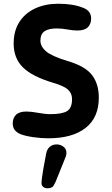

<svg xmlns="http://www.w3.org/2000/svg" viewBox="-20 -731 596 1026"><path d="M238 8Q200 8 158 2Q116 -4 90 -14Q48 -31 48 -71Q48 -100 65.5 -117.5Q83 -135 121 -135Q147 -135 184 -128Q221 -121 249 -121Q311 -121 338 -137Q365 -153 365 -202Q365 -231 344.5 -251Q324 -271 263 -289Q152 -322 102.5 -371Q53 -420 53 -498Q53 -566 83.5 -613.5Q114 -661 168 -686Q222 -711 291 -711Q372 -711 425 -689Q467 -673 467 -632Q467 -603 449.5 -585.5Q432 -568 394 -568Q369 -568 340 -573.5Q311 -579 283 -579Q240 -579 218 -564Q196 -549 196 -514Q196 -482 227 -456Q258 -430 341 -405Q436 -377 472 -329.5Q508 -282 508 -209Q508 -103 437.5 -47.5Q367 8 238 8ZM239 275Q222 276 212.5 269Q203 262 202 251Q202 248 202 241Q202 234 204.5 217Q207 200 212 169Q217 138 227 88Q232 65 246 53.5Q260 42 277 41Q297 39 315 50Q333 61 335 82Q336 93 331 107L277 241Q273 249 266.5 261Q260 273 239 275Z"/></svg>

Font: Madimi One
Style: Regular
Weight: 400
Designer: Taurai Valerie Mtake, Mirko Velimirovic
Foundry: TaVaTake
Version: Version 1.000; ttfautohint (v1.8.4.7-5d5b)